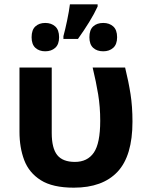

<svg xmlns="http://www.w3.org/2000/svg" viewBox="-20 -858 685 887"><path d="M321 9Q223 9 168.5 -25.5Q114 -60 92 -118Q70 -176 70 -249V-546H219V-244Q219 -173 244.5 -141.5Q270 -110 326 -110Q384 -110 413.5 -153Q443 -196 443 -300Q443 -364 433.5 -422Q424 -480 408 -546H558Q574 -481 583 -423.5Q592 -366 592 -296Q592 -138 523 -64.5Q454 9 321 9ZM431 -838V-828Q416 -795 392 -756Q368 -717 340 -678H273V-691Q281 -720 290 -763Q299 -806 303 -838ZM189 -752Q217 -752 235 -736Q253 -720 253 -686Q253 -653 235 -637Q217 -621 189 -621Q161 -621 143.5 -637Q126 -653 126 -686Q126 -720 143.5 -736Q161 -752 189 -752ZM457 -752Q485 -752 503 -736Q521 -720 521 -686Q521 -653 503 -637Q485 -621 457 -621Q428 -621 410.5 -637Q393 -653 393 -686Q393 -720 410.5 -736Q428 -752 457 -752Z"/></svg>

Font: Noto Sans
Style: Bold
Weight: 700
Designer: Monotype Design Team
Foundry: Monotype Imaging Inc.
Version: Version 2.000;GOOG;noto-source:20170915:90ef993387c0; ttfaut